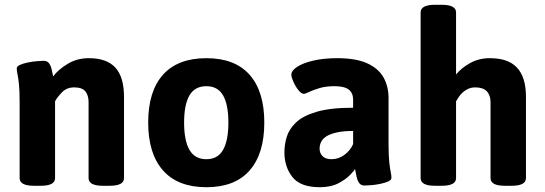

<svg xmlns="http://www.w3.org/2000/svg" viewBox="-20 -774 2276 802"><path d="M122 2Q62 2 62 -30V-347Q62 -397 59 -424Q56 -451 53 -464.5Q50 -478 50 -488Q50 -497 63.5 -503Q77 -509 96.5 -513Q116 -517 134.5 -518.5Q153 -520 162 -520Q178 -520 185.5 -509Q193 -498 196 -483Q199 -468 202 -455Q224 -484 263 -507.5Q302 -531 351 -531Q426 -531 462 -491.5Q498 -452 498 -369V-30Q498 2 438 2H410Q350 2 350 -30V-347Q350 -376 336.5 -392.5Q323 -409 290 -409Q259 -409 239 -388.5Q219 -368 210 -351V-30Q210 2 150 2Z M842 8Q723 8 661 -62Q599 -132 599 -262Q599 -393 661 -462Q723 -531 842 -531Q961 -531 1022.5 -461.8Q1084 -392.5 1084 -262Q1084 -132 1022.7 -62Q961.4 8 842 8ZM842 -109Q889.6 -109 911.8 -148Q934 -187 934 -262Q934 -337 911.8 -375.5Q889.6 -414 842 -414Q793.9 -414 771.4 -375.5Q749 -337 749 -261.6Q749 -187 771.4 -148Q793.9 -109 842 -109Z M1316 8Q1235 8 1201.5 -34.5Q1168 -77 1168 -138Q1168 -169 1177.5 -201.5Q1187 -234 1216 -262Q1245 -290 1302.5 -307Q1360 -324 1455 -324V-357Q1455 -386 1436.5 -400Q1418 -414 1377 -414Q1341 -414 1314.5 -406Q1288 -398 1271.5 -390Q1255 -382 1249 -382Q1239 -382 1226.5 -397.5Q1214 -413 1205.5 -432.5Q1197 -452 1197 -462Q1197 -479 1221.5 -495Q1246 -511 1289.5 -521Q1333 -531 1388 -531Q1467 -531 1514 -509.5Q1561 -488 1582 -450.5Q1603 -413 1603 -364V-176Q1603 -124 1606 -96.5Q1609 -69 1612 -55.5Q1615 -42 1615 -31Q1615 -22 1601.5 -16Q1588 -10 1568.5 -6Q1549 -2 1530.5 -0.5Q1512 1 1503 1Q1487 1 1479.5 -10.5Q1472 -22 1469 -38.5Q1466 -55 1463 -68Q1460 -62 1442.5 -43.5Q1425 -25 1393.5 -8.5Q1362 8 1316 8ZM1365 -109Q1394 -109 1418.5 -127Q1443 -145 1455 -172V-227Q1419 -227 1393 -222Q1367 -217 1349.5 -208Q1332 -199 1323.5 -185Q1315 -171 1315 -153Q1315 -134 1327.5 -121.5Q1340 -109 1365 -109Z M1797 2Q1737 2 1737 -30V-722Q1737 -754 1797 -754H1825Q1885 -754 1885 -722V-463Q1908 -491 1944.5 -511Q1981 -531 2026 -531Q2064 -531 2092 -521.5Q2120 -512 2139 -492Q2158 -472 2167.5 -441.5Q2177 -411 2177 -369V-30Q2177 2 2117 2H2089Q2029 2 2029 -30V-347Q2029 -376 2013.5 -392.5Q1998 -409 1965 -409Q1950 -409 1937 -403.5Q1924 -398 1914 -389Q1904 -380 1897 -370Q1890 -360 1885 -351V-30Q1885 2 1825 2Z"/></svg>

Font: Asap
Style: Regular
Weight: 400
Designer: Pablo Cosgaya
Foundry: Omnibus-Type
Version: Version 3.001